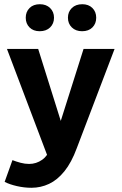

<svg xmlns="http://www.w3.org/2000/svg" viewBox="-20 -702 576 910"><path d="M2 0ZM129 188Q95 188 60 180Q25 172 2 160L39 57Q57 64 77.5 69.5Q98 75 118 75Q135 75 150.5 70Q166 65 179.5 55.5Q193 46 203 32L13 -470H161L268 -129L376 -470H523L344 0Q319 68 285.5 109.5Q252 151 212.5 169.5Q173 188 129 188ZM369 -554Q339 -554 320.5 -572Q302 -590 302 -618Q302 -646 320.5 -664Q339 -682 370 -682Q400 -682 418 -664Q436 -646 436 -618Q436 -590 418 -572Q400 -554 369 -554ZM168 -554Q138 -554 120 -572Q102 -590 102 -618Q102 -646 120 -664Q138 -682 169 -682Q199 -682 217.5 -664Q236 -646 236 -618Q236 -590 217.5 -572Q199 -554 168 -554Z"/></svg>

Font: Gantari
Style: Bold
Weight: 700
Designer: Anugrah Pasau
Foundry: Lafontype
Version: Version 1.000; ttfautohint (v1.6)